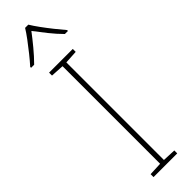

<svg xmlns="http://www.w3.org/2000/svg" viewBox="-322 -938 928 928"><g transform="rotate(-45 141.5 -474.5)"><path d="M223 0H61V-20L129 -23V-690L61 -694V-714H223V-694L155 -690V-23L223 -20ZM154 -949Q166 -929 186 -901.5Q206 -874 228 -846.5Q250 -819 268 -798V-792H247Q219 -820 191.5 -854.5Q164 -889 143 -917Q122 -889 93.5 -854.5Q65 -820 37 -792H16V-798Q35 -819 57 -846.5Q79 -874 99.5 -901.5Q120 -929 132 -949Z"/></g></svg>

Font: Noto Sans Gujarati Thin
Style: Regular
Weight: 100
Designer: Jelle Bosma - Monotype Design Team, Universal Thirst
Foundry: Monotype Imaging Inc.
Version: Version 2.106; ttfautohint (v1.8.4.7-5d5b)